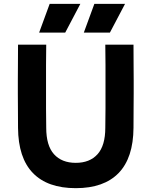

<svg xmlns="http://www.w3.org/2000/svg" viewBox="-20 -966 790 1001"><path d="M74 -733H221Q220 -672 220 -628Q220 -584 220 -548.5Q220 -513 220 -478Q220 -443 220 -400.5Q220 -358 221 -300Q221 -207 261.5 -162Q302 -117 375 -117Q448 -117 488.5 -162Q529 -207 529 -300Q530 -358 530 -400.5Q530 -443 530 -478Q530 -513 530 -548.5Q530 -584 530 -628Q530 -672 529 -733H676Q676 -672 676.5 -628Q677 -584 677 -548.5Q677 -513 677 -478Q677 -443 676.5 -400.5Q676 -358 676 -300Q675 -143 598.5 -64Q522 15 375 15Q228 15 151.5 -64Q75 -143 74 -300Q74 -358 73.5 -400.5Q73 -443 73 -478Q73 -513 73 -548.5Q73 -584 73.5 -628Q74 -672 74 -733ZM239 -946H399L320 -796H184ZM472 -946H632L553 -796H417Z"/></svg>

Font: Kreadon
Style: Bold
Weight: 700
Designer: Reiya WATANABE
Foundry: StudioGnu
Version: Version 1.003; ttfautohint (v1.8.4.7-5d5b);gftools[0.9.32]